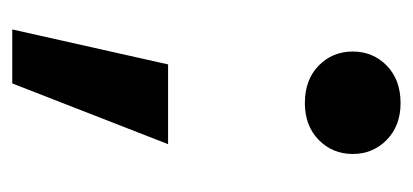

<svg xmlns="http://www.w3.org/2000/svg" viewBox="-200 -350 673 313"><g transform="rotate(90 136.5 -193.5)"><path d="M148 -354Q110 -354 87 -376.5Q64 -399 64 -432Q64 -465 87 -487.5Q110 -510 148 -510Q185 -510 208 -487.5Q231 -465 231 -432Q231 -399 208 -376.5Q185 -354 148 -354ZM28 123 85 -131H215L116 123Z"/></g></svg>

Font: DM Sans 24pt
Style: Bold
Weight: 700
Designer: Colophon Foundry, Jonny Pinhorn
Foundry: Colophon Foundry
Version: Version 4.004;gftools[0.9.30]